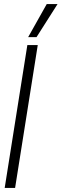

<svg xmlns="http://www.w3.org/2000/svg" viewBox="-20 -921 302 941"><path d="M3 0 114 -700H165L54 0ZM118 -739 209 -901H262L159 -739Z"/></svg>

Font: Georama Condensed Light
Style: Italic
Weight: 300
Width: 3
Italic angle: -9°
Designer: Jean-Baptiste Levee
Foundry: Production Type
Version: Version 1.000